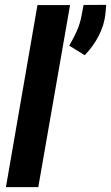

<svg xmlns="http://www.w3.org/2000/svg" viewBox="-20 -771 457 791"><path d="M268.6 -750 137.7 0H4.4L134.3 -750ZM417.5 -751 414.6 -716.3Q409.7 -667.5 386.5 -623Q363.3 -578.6 329.1 -543.5L265.1 -583Q283.2 -613.3 296.6 -643.6Q310.1 -673.8 316.4 -708.5L324.2 -750.5Z"/></svg>

Font: Roboto Condensed
Style: Bold Italic
Weight: 700
Italic angle: -12°
Designer: Christian Robertson
Foundry: Google
Version: Version 3.0